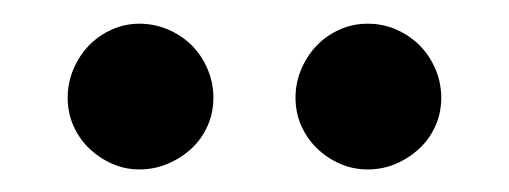

<svg xmlns="http://www.w3.org/2000/svg" viewBox="-20 -730 440 166"><path d="M164.5 -645.5Q164.5 -632.5 159.5 -621.2Q154.5 -610 145.8 -601.8Q137 -593.5 125.2 -588.5Q113.5 -583.5 100.5 -583.5Q88 -583.5 76.8 -588.5Q65.5 -593.5 57 -601.8Q48.5 -610 43.5 -621.2Q38.5 -632.5 38.5 -645.5Q38.5 -658.5 43.5 -670.2Q48.5 -682 57 -690.8Q65.5 -699.5 76.8 -704.5Q88 -709.5 100.5 -709.5Q113.5 -709.5 125.2 -704.5Q137 -699.5 145.8 -690.8Q154.5 -682 159.5 -670.2Q164.5 -658.5 164.5 -645.5ZM361.5 -645.5Q361.5 -632.5 356.5 -621.2Q351.5 -610 342.8 -601.8Q334 -593.5 322.5 -588.5Q311 -583.5 298 -583.5Q285 -583.5 273.8 -588.5Q262.5 -593.5 254 -601.8Q245.5 -610 240.5 -621.2Q235.5 -632.5 235.5 -645.5Q235.5 -658.5 240.5 -670.2Q245.5 -682 254 -690.8Q262.5 -699.5 273.8 -704.5Q285 -709.5 298 -709.5Q311 -709.5 322.5 -704.5Q334 -699.5 342.8 -690.8Q351.5 -682 356.5 -670.2Q361.5 -658.5 361.5 -645.5Z"/></svg>

Font: Lato 2
Style: Regular
Weight: 600
Designer: Lukasz Dziedzic with Adam Twardoch and Botio Nikoltchev
Foundry: tyPoland Lukasz Dziedzic
Version: Version 2.015; 2015-08-06; http://www.latofonts.com/